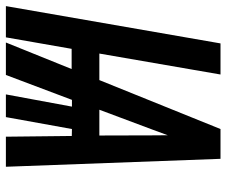

<svg xmlns="http://www.w3.org/2000/svg" viewBox="-86 -674 751 636"><g transform="rotate(90 289.0 -355.5)"><path d="M420.9 -218.3 423.3 0H522.9L496.6 -710.9H397.9L235.8 -309.6H147.9L217.3 -710.9H114.3L-9.3 0H94.2L132.3 -217.8H199.2L111.3 0H218.8L301.3 -218.8H323.7L283.2 0H358.4L397.9 -218.8ZM334 -309.6 399.4 -484.4 418.5 -536.1 418.9 -484.4 419.4 -309.6Z"/></g></svg>

Font: Roboto Mono SemiBold
Style: Italic
Weight: 600
Italic angle: -10°
Monospace: yes
Designer: Google
Version: Version 3.000